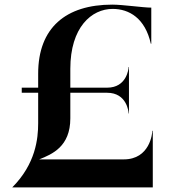

<svg xmlns="http://www.w3.org/2000/svg" viewBox="-20 -810 756 830"><path d="M33 0H640.5V-244.5H638.5C638.5 -233.5 628 -121 515 -121H149.5C205.5 -143.5 284 -176 284 -298.5V-409H443C528 -409 536 -327.5 536 -319.5H537.5V-520.5H536C536 -512.5 528 -431 443 -431H284V-512.5C284 -692 375.5 -771.5 467 -771.5C538.5 -771.5 607.5 -731 632 -621H634V-777C599 -777 511 -790 465.5 -790C264.5 -790 145 -690 145 -491.5V-431H74V-409H145V-277C145 -210.5 134 -101.5 33 0Z"/></svg>

Font: Beautique Display
Style: Bold
Weight: 700
Designer: Nhat-Quang Ngo
Version: Version 1.100;Glyphs 3.2.3 (3260)